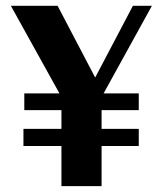

<svg xmlns="http://www.w3.org/2000/svg" viewBox="-20 -636 557 656"><path d="M189.9 0V-137.2H60.1V-195.8H189.9V-259.8H63V-316.9H183.1L17.1 -616.2H176.8L305.2 -371.1L434.1 -616.2H499L334 -316.9H454.1V-259.8H327.1V-195.8H454.1V-137.2H327.1V0Z"/></svg>

Font: Wesal
Style: Regular
Weight: 700
Designer: Ahmed zaza
Foundry: Ahmed zaza
Version: Version 2.01